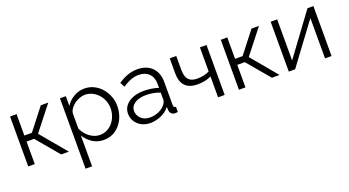

<svg xmlns="http://www.w3.org/2000/svg" viewBox="-53 -1100 3418 1882"><g transform="rotate(-20 1656.0 -158.5)"><path d="M74.1 0V-521.1H142.1V-297.6H220.4L394.7 -521.1H472.9L274.1 -268.1L498 0H418.1L220.4 -234.8H142.1V0Z M861.4 10Q795.9 10 744.6 -23.9Q693.3 -57.8 662.8 -107.7V213H594.8V-521.1H655.8V-419.6Q687.3 -468.8 739 -499.3Q790.6 -529.8 849.6 -529.8Q903.9 -529.8 949 -507.5Q994.2 -485.2 1027.3 -447.1Q1060.5 -408.9 1079 -360.6Q1097.5 -312.2 1097.5 -260.1Q1097.5 -187 1067.8 -125.3Q1038.2 -63.6 984.9 -26.8Q931.6 10 861.4 10ZM842.4 -49.5Q884.9 -49.5 919 -67.3Q953.2 -85.2 977.6 -115.2Q1002 -145.2 1015 -182.8Q1028.1 -220.5 1028.1 -260.1Q1028.1 -302.1 1013.4 -339.9Q998.7 -377.7 972 -407Q945.3 -436.4 910.1 -453.3Q875 -470.3 834.1 -470.3Q808.3 -470.3 780.1 -460.1Q752 -450 726.6 -431.7Q701.3 -413.4 684.1 -390.2Q666.9 -367 662.8 -340.9V-180.8Q679 -144.4 706 -114.6Q733.1 -84.9 768.6 -67.2Q804.1 -49.5 842.4 -49.5Z M1169.6 -150.4Q1169.6 -198.6 1197.9 -234.1Q1226.1 -269.6 1275.5 -289.3Q1324.9 -309 1390 -309Q1427.6 -309 1468.9 -302.9Q1510.1 -296.8 1542.1 -284.9V-329.1Q1542.1 -395.3 1503 -434.2Q1463.9 -473.1 1394.7 -473.1Q1353.5 -473.1 1312.8 -457.3Q1272.1 -441.5 1228.1 -412L1202 -460.4Q1252.7 -495.1 1301.9 -512.5Q1351.2 -529.8 1401.8 -529.8Q1497.9 -529.8 1554 -474.8Q1610.1 -419.7 1610.1 -322.8V-82.3Q1610.1 -68.1 1616 -61.3Q1621.9 -54.6 1634.6 -53.9V0Q1623.6 1.4 1616.1 2Q1608.5 2.5 1603.6 2.2Q1578.8 1.1 1566.1 -14Q1553.4 -29.1 1552 -46.4L1550.6 -83.8Q1516 -39.2 1460.1 -14.6Q1404.2 10 1346.1 10Q1295.6 10 1255.5 -11.4Q1215.4 -32.7 1192.5 -69.2Q1169.6 -105.7 1169.6 -150.4ZM1519.4 -110.5Q1530.2 -123.6 1536.2 -136.9Q1542.1 -150.2 1542.1 -159.9V-236.1Q1508.5 -249.3 1471.7 -256.1Q1434.9 -262.9 1397.8 -262.9Q1324.9 -262.9 1279.8 -233.9Q1234.8 -204.9 1234.8 -155.4Q1234.8 -126.2 1250.1 -100.4Q1265.3 -74.5 1294.1 -58.5Q1322.8 -42.5 1362.3 -42.5Q1411 -42.5 1453.4 -61.5Q1495.9 -80.5 1519.4 -110.5Z M2054.6 0V-217.8Q2022.7 -202.5 1987.9 -195.1Q1953.1 -187.7 1912.8 -187.7Q1826.6 -187.7 1783.3 -232Q1739.9 -276.4 1739.9 -366.8V-521.1H1807.9V-375.9Q1807.9 -305.8 1836.6 -273.9Q1865.2 -241.9 1927.8 -241.9Q1963.4 -241.9 1998.4 -250Q2033.4 -258 2054.6 -270.9V-521.1H2123.3V0Z M2272.1 0V-521.1H2340.1V-297.6H2418.4L2592.7 -521.1H2670.9L2472.1 -268.1L2696 0H2616.1L2418.4 -234.8H2340.1V0Z M2792.1 0V-520.1H2860.1V-91.5L3176.5 -521.1H3238.3V0H3170.3V-420.9L2858.2 0Z"/></g></svg>

Font: Raleway Thin
Style: Regular
Weight: 100
Designer: Matt McInerney, Pablo Impallari, Rodrigo Fuenzalida
Foundry: Matt McInerney, Pablo Impallari, Rodrigo Fuenzalida
Version: Version 4.026